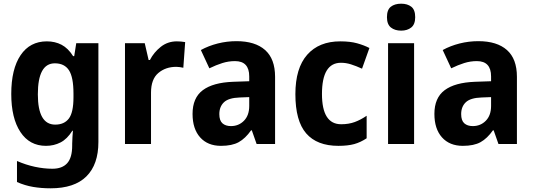

<svg xmlns="http://www.w3.org/2000/svg" viewBox="-20 -780 2889 1040"><path d="M234 -556Q278 -556 313.5 -537.5Q349 -519 376 -476H382L393 -546H513V-11Q513 111 448 175.5Q383 240 254 240Q204 240 159.5 232.5Q115 225 72 206V92Q120 113 169 123.5Q218 134 264 134Q317 134 344 104Q371 74 371 9V-1Q371 -19 372.5 -38Q374 -57 375 -72H372Q344 -27 308 -8.5Q272 10 229 10Q140 10 90.5 -65Q41 -140 41 -271Q41 -406 91.5 -481Q142 -556 234 -556ZM277 -437Q185 -437 185 -269Q185 -105 279 -105Q328 -105 353 -138Q378 -171 378 -253V-273Q378 -362 353.5 -399.5Q329 -437 277 -437Z M938 -556Q948 -556 960.5 -555Q973 -554 983 -552L973 -413Q966 -415 954 -416.5Q942 -418 935 -418Q877 -418 837.5 -384.5Q798 -351 798 -278V0H657V-546H764L785 -455H792Q813 -496 850.5 -526Q888 -556 938 -556Z M1261 -557Q1362 -557 1416 -509Q1470 -461 1470 -364V0H1370L1344 -74H1340Q1309 -30 1273 -10Q1237 10 1177 10Q1105 10 1064 -36Q1023 -82 1023 -163Q1023 -250 1078.5 -291.5Q1134 -333 1243 -337L1330 -340V-366Q1330 -449 1253 -449Q1218 -449 1184.5 -438.5Q1151 -428 1114 -410L1068 -509Q1110 -532 1159.5 -544.5Q1209 -557 1261 -557ZM1279 -252Q1218 -250 1193 -226Q1168 -202 1168 -162Q1168 -127 1185 -112Q1202 -97 1231 -97Q1273 -97 1301.5 -126Q1330 -155 1330 -206V-254Z M1813 10Q1697 10 1638.5 -57.5Q1580 -125 1580 -270Q1580 -411 1644 -483.5Q1708 -556 1823 -556Q1877 -556 1914.5 -545.5Q1952 -535 1981 -520L1941 -408Q1908 -423 1881 -431.5Q1854 -440 1827 -440Q1724 -440 1724 -271Q1724 -107 1828 -107Q1869 -107 1901.5 -119Q1934 -131 1966 -153V-31Q1933 -9 1898.5 0.5Q1864 10 1813 10Z M2153 -760Q2187 -760 2208 -743.5Q2229 -727 2229 -687Q2229 -648 2207.5 -631Q2186 -614 2153 -614Q2119 -614 2097.5 -631Q2076 -648 2076 -687Q2076 -727 2097 -743.5Q2118 -760 2153 -760ZM2223 -546V0H2082V-546Z M2571 -557Q2672 -557 2726 -509Q2780 -461 2780 -364V0H2680L2654 -74H2650Q2619 -30 2583 -10Q2547 10 2487 10Q2415 10 2374 -36Q2333 -82 2333 -163Q2333 -250 2388.5 -291.5Q2444 -333 2553 -337L2640 -340V-366Q2640 -449 2563 -449Q2528 -449 2494.5 -438.5Q2461 -428 2424 -410L2378 -509Q2420 -532 2469.5 -544.5Q2519 -557 2571 -557ZM2589 -252Q2528 -250 2503 -226Q2478 -202 2478 -162Q2478 -127 2495 -112Q2512 -97 2541 -97Q2583 -97 2611.5 -126Q2640 -155 2640 -206V-254Z"/></svg>

Font: Noto Sans Gurmukhi UI SemiCondensed
Style: Bold
Weight: 700
Width: 4
Designer: Jelle Bosma - Monotype Design Team
Foundry: Monotype Imaging Inc.
Version: Version 2.004; ttfautohint (v1.8.4.7-5d5b)